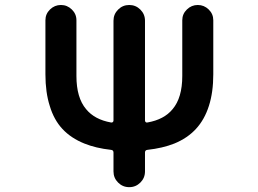

<svg xmlns="http://www.w3.org/2000/svg" viewBox="-20 -775 1040 774"><path d="M437.5 -84V-160.2Q437.5 -169.9 427.7 -170.9Q366.2 -177.7 320.3 -196.3Q266.6 -217.8 231.9 -254.9Q197.3 -292 180.7 -347.7Q163.1 -402.3 163.1 -475.6V-693.4Q163.1 -718.8 181.6 -736.8Q200.2 -754.9 225.6 -754.9Q251 -754.9 269.5 -736.8Q288.1 -718.8 288.1 -693.4V-468.8Q288.1 -380.9 327.1 -335Q361.3 -293 427.7 -281.2Q431.6 -280.3 434.6 -282.7Q437.5 -285.2 437.5 -289.1V-691.4Q437.5 -717.8 456.1 -736.3Q474.6 -754.9 501 -754.9Q527.3 -754.9 545.9 -736.3Q564.5 -717.8 564.5 -691.4V-289.1Q564.5 -285.2 567.4 -282.7Q570.3 -280.3 574.2 -281.2Q641.6 -293 675.8 -335Q714.8 -380.9 714.8 -468.8V-693.4Q714.8 -718.8 733.4 -736.8Q752 -754.9 777.3 -754.9Q802.7 -754.9 821.3 -736.8Q839.8 -718.8 839.8 -693.4V-475.6Q839.8 -403.3 822.3 -348.6Q804.7 -293 770 -255.4Q735.4 -217.8 682.6 -196.3Q635.7 -177.7 574.2 -170.9Q564.5 -169.9 564.5 -160.2V-84Q564.5 -57.6 545.9 -39.1Q527.3 -20.5 501 -20.5Q474.6 -20.5 456.1 -39.1Q437.5 -57.6 437.5 -84Z"/></svg>

Font: Rounded-X Mgen+ 1mn medium
Style: Regular
Weight: 500
Designer: [Source Han Sans]
Ryoko NISHIZUKA  (kana & ideographs); Paul D. Hunt (Latin, Greek & Cyrillic); Wenlong ZHANG  (bopomofo
Version: Version 1.059.20150602